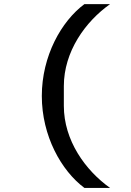

<svg xmlns="http://www.w3.org/2000/svg" viewBox="-20 -780 640 938"><path d="M184.3 -311.1C184.3 -116.1 279.5 54 392.4 138.1H517.8C396.7 52.2 291.9 -94.5 291.9 -262.8V-359.4C291.9 -527.7 396.7 -674.4 517.8 -759.9H392.4C279.5 -676.1 184.3 -506 184.3 -311.1Z"/></svg>

Font: Margiela Mono SemiBold
Style: Regular
Weight: 600
Designer: Mike Abbink, Paul van der Laan, Pieter van Rosmalen
Foundry: Bold Monday
Version: Version 2.003 2021